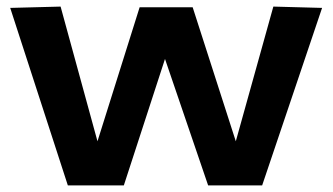

<svg xmlns="http://www.w3.org/2000/svg" viewBox="-20 -563 1010 583"><path d="M186 0 11 -539 164 -543 276 -134 404 -541H565L696 -134L810 -543L958 -539L776 0H612L481 -384L356 0Z"/></svg>

Font: Georama Extended SemiBold
Style: Regular
Weight: 600
Width: 7
Designer: Jean-Baptiste Levee
Foundry: Production Type
Version: Version 1.000